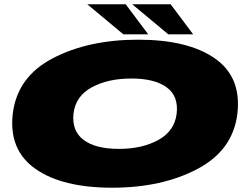

<svg xmlns="http://www.w3.org/2000/svg" viewBox="-20 -867 1170 895"><path d="M503 8Q735 8 900.5 -79.5Q1066 -167 1086.5 -337Q1106.5 -508 981.2 -595Q856 -682 624 -682Q392 -682 226.2 -595.5Q60.5 -509 39.5 -337Q20 -168 145 -80Q270 8 503 8ZM534.5 -173Q425.5 -173 370 -214.5Q314.5 -256 322.5 -337Q332 -419 407.8 -460Q483.5 -501 592.5 -501Q700.5 -501 756.8 -460Q813 -419 803.5 -337Q793.5 -256 718 -214.5Q642.5 -173 534.5 -173ZM764.5 -707H880.5L775.5 -847H596.5ZM555 -707H671L566 -847H387Z"/></svg>

Font: Anybody ExtraExpanded Black
Style: Italic
Weight: 900
Width: 8
Italic angle: -10°
Version: Version 1.113;gftools[0.9.25]